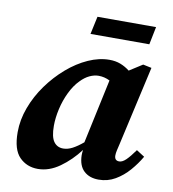

<svg xmlns="http://www.w3.org/2000/svg" viewBox="-79 -755 754 839"><g transform="rotate(10 297.5 -335.0)"><path d="M181 -183Q181 -134 196 -113Q211 -92 238 -92Q258 -92 279 -103Q300 -114 325 -135L386 -420Q362 -432 336 -432Q317 -432 296.5 -422.5Q276 -413 257 -393Q234 -370 216.5 -334Q199 -298 190 -258Q181 -218 181 -183ZM414 15Q373 15 348.5 -8Q324 -31 323 -77Q323 -84 323.5 -89.5Q324 -95 325 -101Q288 -52 241 -18.5Q194 15 144 15Q95 15 62.5 -18Q30 -51 30 -128Q30 -183 50.5 -238Q71 -293 106 -341.5Q141 -390 185 -428Q229 -466 277 -487.5Q325 -509 371 -509Q398 -509 420 -500.5Q442 -492 461 -477L519 -514L557 -506L478 -155Q474 -138 471 -125Q468 -112 468 -102Q468 -79 489 -79Q503 -79 519 -94.5Q535 -110 557 -141L593 -118Q574 -85 547.5 -54.5Q521 -24 487.5 -4.5Q454 15 414 15ZM269 -606 286 -685H546L530 -606Z"/></g></svg>

Font: Source Serif 4 SmText
Style: Bold Italic
Weight: 700
Italic angle: -12°
Designer: Frank Grießhammer
Foundry: Adobe
Version: Version 4.005;hotconv 1.1.0;makeotfexe 2.6.0